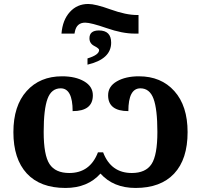

<svg xmlns="http://www.w3.org/2000/svg" viewBox="-20 -929 1004 959"><path d="M671.9 -854V-761.2H651.9Q591.3 -761.2 512.5 -788.6Q433.6 -815.9 405.8 -815.9Q362.8 -815.9 354 -771L352.1 -761.2H287.1Q292.5 -829.1 328.9 -869.1Q365.2 -909.2 420.9 -909.2Q456.5 -909.2 533 -881.6Q609.4 -854 665 -854ZM417 -606V-637.2Q475.1 -654.8 475.1 -679.2Q475.1 -687 450.9 -699.5Q426.8 -711.9 426.8 -737.8Q426.8 -776.9 474.1 -776.9Q535.2 -776.9 535.2 -715.8Q535.2 -633.8 417 -606ZM495.1 -168Q534.2 -64.9 638.2 -64.9Q707.5 -64.9 736.8 -109.4Q766.1 -153.8 766.1 -270Q766.1 -383.8 746.8 -435.8Q727.5 -487.8 681.2 -487.8Q621.1 -487.8 621.1 -374Q520 -374 520 -453.1Q520 -497.6 563.7 -522.7Q607.4 -547.9 673.8 -547.9Q784.7 -547.9 850.8 -474.1Q917 -400.4 917 -269Q917 -133.8 849.9 -62Q782.7 9.8 657.2 9.8Q546.4 9.8 481.9 -62Q417.5 9.8 307.1 9.8Q180.7 9.8 113.8 -62.7Q46.9 -135.3 46.9 -269Q46.9 -400.4 113 -474.1Q179.2 -547.9 290 -547.9Q357.4 -547.9 400.6 -522.5Q443.8 -497.1 443.8 -453.1Q443.8 -374 342.8 -374Q342.8 -487.8 283.2 -487.8Q236.8 -487.8 217.5 -435.8Q198.2 -383.8 198.2 -270Q198.2 -153.8 227.5 -109.4Q256.8 -64.9 326.2 -64.9Q429.7 -64.9 469.2 -168Z"/></svg>

Font: Droids
Style: b
Weight: 700
Foundry: Ascender Corporation
Version: Version 1.00 build 113